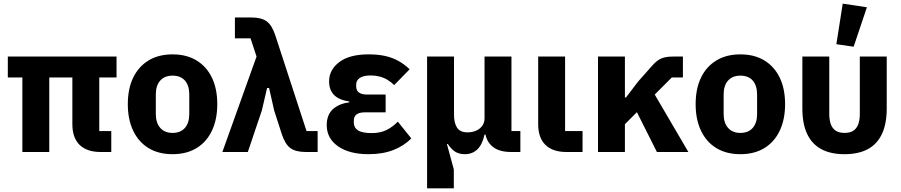

<svg xmlns="http://www.w3.org/2000/svg" viewBox="-20 -836 4956 1056"><path d="M526 -410V-115H592V0H534Q458 0 418 -39Q378 -78 378 -153V-410H251V0H103V-410H23V-525H621V-410Z M929 12Q852 12 797 -21.5Q742 -55 712.5 -117Q683 -179 683 -263Q683 -348 712.5 -409Q742 -470 797 -503.5Q852 -537 929 -537Q1006 -537 1061 -503.5Q1116 -470 1145.5 -409Q1175 -348 1175 -263Q1175 -179 1145.5 -117Q1116 -55 1061 -21.5Q1006 12 929 12ZM929 -105Q973 -105 997 -132.5Q1021 -160 1021 -209V-316Q1021 -366 997 -393Q973 -420 929 -420Q886 -420 861.5 -393Q837 -366 837 -316V-209Q837 -160 861.5 -132.5Q886 -105 929 -105Z M1391 -525 1358 -625H1272V-740H1361Q1418 -740 1447 -718.5Q1476 -697 1494 -642L1666 -115H1727V0H1663Q1606 0 1577 -21.5Q1548 -43 1530 -98L1488 -228L1460 -352H1449L1420 -228L1343 0H1203Z M2168 -167 2242 -75Q2204 -35 2145 -11.5Q2086 12 2007 12Q1901 12 1839 -31.5Q1777 -75 1777 -148Q1777 -204 1810.5 -235Q1844 -266 1901 -273V-278Q1844 -286 1817 -314Q1790 -342 1790 -388Q1790 -452 1846 -494.5Q1902 -537 2008 -537Q2059 -537 2099 -528Q2139 -519 2172 -500.5Q2205 -482 2233 -455L2148 -368Q2131 -385 2111 -397Q2091 -409 2068 -415Q2045 -421 2019 -421Q1979 -421 1959 -407.5Q1939 -394 1939 -371V-361Q1939 -338 1954.5 -327Q1970 -316 1998 -316H2101V-218H1985Q1957 -218 1941.5 -207Q1926 -196 1926 -173V-162Q1926 -134 1949 -119Q1972 -104 2025 -104Q2071 -104 2105 -120.5Q2139 -137 2168 -167Z M2476 200H2329V-525H2477V-206Q2477 -159 2494 -133.5Q2511 -108 2551 -108Q2577 -108 2598 -117Q2619 -126 2632 -143.5Q2645 -161 2645 -185V-525H2793V-115H2842V0H2792Q2719 0 2683 -35Q2647 -70 2647 -128V-132L2695 -96H2645Q2633 -41 2605.5 -14.5Q2578 12 2537 12Q2506 12 2484.5 -1Q2463 -14 2443 -44H2438L2476 96Z M3184 -115V0H3096Q3020 0 2980 -39Q2940 -78 2940 -153V-525H3088V-115Z M3593 0 3483 -219 3417 -153V0H3269V-525H3417V-300H3423L3490 -388L3569 -477Q3595 -506 3619.5 -515.5Q3644 -525 3684 -525H3736V-410H3675L3581 -316L3766 0Z M4052 12Q3975 12 3920 -21.5Q3865 -55 3835.5 -117Q3806 -179 3806 -263Q3806 -348 3835.5 -409Q3865 -470 3920 -503.5Q3975 -537 4052 -537Q4129 -537 4184 -503.5Q4239 -470 4268.5 -409Q4298 -348 4298 -263Q4298 -179 4268.5 -117Q4239 -55 4184 -21.5Q4129 12 4052 12ZM4052 -105Q4096 -105 4120 -132.5Q4144 -160 4144 -209V-316Q4144 -366 4120 -393Q4096 -420 4052 -420Q4009 -420 3984.5 -393Q3960 -366 3960 -316V-209Q3960 -160 3984.5 -132.5Q4009 -105 4052 -105Z M4541 -525V-210Q4541 -175 4550 -151.5Q4559 -128 4577.5 -116.5Q4596 -105 4625 -105Q4654 -105 4672.5 -116.5Q4691 -128 4700 -151.5Q4709 -175 4709 -210V-525H4857V-239Q4857 -156 4831 -100Q4805 -44 4753.5 -16Q4702 12 4625 12Q4548 12 4496.5 -16Q4445 -44 4419 -100Q4393 -156 4393 -239V-525ZM4748 -796 4675 -579 4580 -593 4615 -816Z"/></svg>

Font: IBM Plex Sans
Style: Regular
Weight: 400
Designer: Mike Abbink, Paul van der Laan, Pieter van Rosmalen
Foundry: Bold Monday
Version: Version 3.201